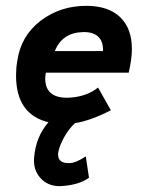

<svg xmlns="http://www.w3.org/2000/svg" viewBox="-20 -416 487 658"><path d="M421 -167H137Q135 -153 135 -147Q135 -81 210 -81Q218 -81 236 -83Q284 -90 316 -116L360 -38Q289 -2 237 6Q206 35 187 81Q179 102 179 114Q179 144 218 143Q239 143 274 120L285 193Q250 219 185 222Q143 222 118 193.5Q93 165 97 123Q103 52 146 3Q35 -24 35 -157Q35 -183 39 -206Q51 -292 118 -344Q187 -397 279 -396Q353 -395 392.5 -356.5Q432 -318 432 -248Q432 -213 421 -167ZM168 -241H333Q334 -274 316.5 -290.5Q299 -307 264 -306Q193 -304 168 -241Z"/></svg>

Font: GFS Neohellenic Rg
Style: Bold Italic
Weight: 700
Italic angle: -12°
Designer: Designed by Takis Katsoulidis and George D. Matthiopoulos.
Foundry: Designed by Takis Katsoulidis and George D. Matthiopoulos.
Version: Version 1.0